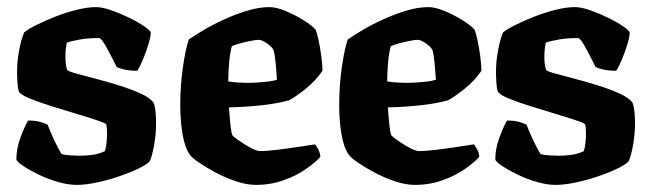

<svg xmlns="http://www.w3.org/2000/svg" viewBox="-20 -520 1840 540"><path d="M196 0Q171 0 142 -8.5Q113 -17 87.5 -29.5Q62 -42 45 -53.5Q28 -65 26 -71Q26 -102 37.5 -133Q49 -164 59 -181Q79 -181 93.5 -177Q108 -173 114 -169Q120 -153 131.5 -128Q143 -103 153 -87Q161 -84 178.5 -83Q196 -82 205 -82Q221 -82 240 -84.5Q259 -87 275 -95Q281 -114 281 -146Q281 -160 279 -170Q276 -174 252 -182Q228 -190 193 -200.5Q158 -211 123 -222Q88 -233 62.5 -243.5Q37 -254 33 -263Q30 -272 29 -288.5Q28 -305 28 -318Q28 -348 34 -379.5Q40 -411 48 -429Q59 -438 83 -450Q107 -462 136.5 -473.5Q166 -485 196 -492.5Q226 -500 250 -500Q268 -500 293.5 -491Q319 -482 344.5 -469.5Q370 -457 387 -445Q404 -433 404 -428Q404 -417 397.5 -395.5Q391 -374 382 -352.5Q373 -331 366 -321Q345 -321 329.5 -324.5Q314 -328 308 -332Q291 -366 278 -389.5Q265 -413 258 -413Q229 -413 205.5 -409Q182 -405 168 -400Q166 -391 165 -381Q164 -371 164 -361Q164 -351 165 -341Q166 -331 169 -323Q173 -319 195 -313Q217 -307 249.5 -298.5Q282 -290 315.5 -279.5Q349 -269 375.5 -257Q402 -245 412 -231Q416 -221 417.5 -205Q419 -189 419 -174Q419 -142 413 -109.5Q407 -77 400 -65Q389 -55 365.5 -44Q342 -33 312 -23Q282 -13 251 -6.5Q220 0 196 0Z M700 0Q674 0 644 -10Q614 -20 586 -35Q558 -50 538.5 -63.5Q519 -77 514 -85Q500 -104 493.5 -142Q487 -180 487 -224Q487 -280 494.5 -331.5Q502 -383 511 -409Q524 -418 549.5 -433.5Q575 -449 607.5 -464Q640 -479 674 -489.5Q708 -500 738 -500Q757 -500 783.5 -489Q810 -478 834 -463Q858 -448 868 -436Q872 -426 876.5 -404.5Q881 -383 884 -359.5Q887 -336 887 -321Q868 -293 840 -270.5Q812 -248 793 -238Q762 -229 716.5 -224Q671 -219 624 -218Q626 -187 628.5 -165Q631 -143 634 -139Q636 -136 651.5 -125Q667 -114 684.5 -104.5Q702 -95 712 -95Q728 -95 757.5 -98.5Q787 -102 816.5 -106.5Q846 -111 866 -114Q870 -109 875 -100Q880 -91 881 -79Q869 -65 842.5 -46Q816 -27 779 -13.5Q742 0 700 0ZM680 -287Q698 -287 723.5 -289.5Q749 -292 759 -296Q758 -314 755.5 -341Q753 -368 749 -380Q744 -389 730 -398.5Q716 -408 708 -408Q700 -408 685 -405Q670 -402 655 -398Q640 -394 632 -390Q627 -372 624.5 -344.5Q622 -317 622 -291Q633 -289 649 -288Q665 -287 680 -287Z M1147 0Q1121 0 1091 -10Q1061 -20 1033 -35Q1005 -50 985.5 -63.5Q966 -77 961 -85Q947 -104 940.5 -142Q934 -180 934 -224Q934 -280 941.5 -331.5Q949 -383 958 -409Q971 -418 996.5 -433.5Q1022 -449 1054.5 -464Q1087 -479 1121 -489.5Q1155 -500 1185 -500Q1204 -500 1230.5 -489Q1257 -478 1281 -463Q1305 -448 1315 -436Q1319 -426 1323.5 -404.5Q1328 -383 1331 -359.5Q1334 -336 1334 -321Q1315 -293 1287 -270.5Q1259 -248 1240 -238Q1209 -229 1163.5 -224Q1118 -219 1071 -218Q1073 -187 1075.5 -165Q1078 -143 1081 -139Q1083 -136 1098.5 -125Q1114 -114 1131.5 -104.5Q1149 -95 1159 -95Q1175 -95 1204.5 -98.5Q1234 -102 1263.5 -106.5Q1293 -111 1313 -114Q1317 -109 1322 -100Q1327 -91 1328 -79Q1316 -65 1289.5 -46Q1263 -27 1226 -13.5Q1189 0 1147 0ZM1127 -287Q1145 -287 1170.5 -289.5Q1196 -292 1206 -296Q1205 -314 1202.5 -341Q1200 -368 1196 -380Q1191 -389 1177 -398.5Q1163 -408 1155 -408Q1147 -408 1132 -405Q1117 -402 1102 -398Q1087 -394 1079 -390Q1074 -372 1071.5 -344.5Q1069 -317 1069 -291Q1080 -289 1096 -288Q1112 -287 1127 -287Z M1543 0Q1518 0 1489 -8.5Q1460 -17 1434.5 -29.5Q1409 -42 1392 -53.5Q1375 -65 1373 -71Q1373 -102 1384.5 -133Q1396 -164 1406 -181Q1426 -181 1440.5 -177Q1455 -173 1461 -169Q1467 -153 1478.5 -128Q1490 -103 1500 -87Q1508 -84 1525.5 -83Q1543 -82 1552 -82Q1568 -82 1587 -84.5Q1606 -87 1622 -95Q1628 -114 1628 -146Q1628 -160 1626 -170Q1623 -174 1599 -182Q1575 -190 1540 -200.5Q1505 -211 1470 -222Q1435 -233 1409.5 -243.5Q1384 -254 1380 -263Q1377 -272 1376 -288.5Q1375 -305 1375 -318Q1375 -348 1381 -379.5Q1387 -411 1395 -429Q1406 -438 1430 -450Q1454 -462 1483.5 -473.5Q1513 -485 1543 -492.5Q1573 -500 1597 -500Q1615 -500 1640.5 -491Q1666 -482 1691.5 -469.5Q1717 -457 1734 -445Q1751 -433 1751 -428Q1751 -417 1744.5 -395.5Q1738 -374 1729 -352.5Q1720 -331 1713 -321Q1692 -321 1676.5 -324.5Q1661 -328 1655 -332Q1638 -366 1625 -389.5Q1612 -413 1605 -413Q1576 -413 1552.5 -409Q1529 -405 1515 -400Q1513 -391 1512 -381Q1511 -371 1511 -361Q1511 -351 1512 -341Q1513 -331 1516 -323Q1520 -319 1542 -313Q1564 -307 1596.5 -298.5Q1629 -290 1662.5 -279.5Q1696 -269 1722.5 -257Q1749 -245 1759 -231Q1763 -221 1764.5 -205Q1766 -189 1766 -174Q1766 -142 1760 -109.5Q1754 -77 1747 -65Q1736 -55 1712.5 -44Q1689 -33 1659 -23Q1629 -13 1598 -6.5Q1567 0 1543 0Z"/></svg>

Font: Texturina 72pt ExtraBold
Style: Regular
Weight: 800
Designer: Guillermo Torres Carreño
Foundry: Omnibus-Type
Version: Version 1.002; ttfautohint (v1.8.3)